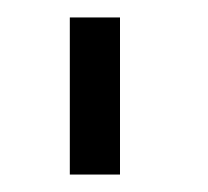

<svg xmlns="http://www.w3.org/2000/svg" viewBox="-20 -740 238 220"><path d="M60 -540V-720H117.5V-540Z"/></svg>

Font: Vela Sans Light
Style: Regular
Weight: 300
Designer: Principal design: Mikhail Sharanda - project Manrope.
Design modification: Ravid Balaliev
Foundry: Mikhail Sharanda
Version: Version 1.001